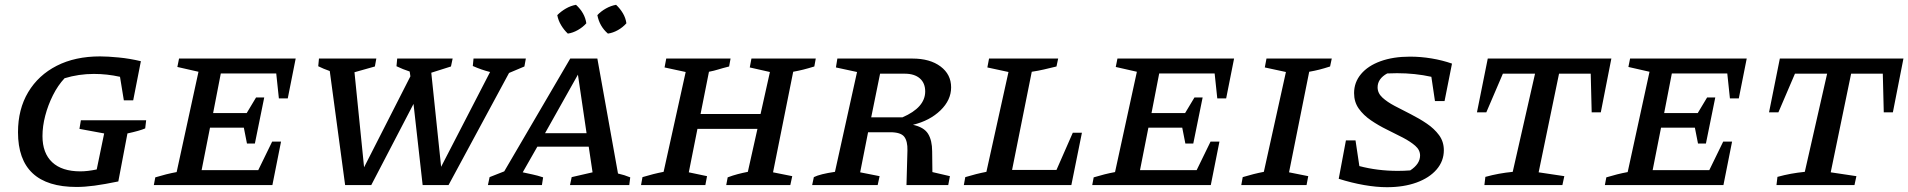

<svg xmlns="http://www.w3.org/2000/svg" viewBox="-20 -771 7951 800"><path d="M299 8Q55 8 55 -220Q55 -316 97.5 -387Q140 -458 216.5 -497Q293 -536 397 -536Q429 -536 475 -531.5Q521 -527 567 -516L535 -353H496L480 -451Q453 -457 426 -460Q399 -463 371 -463Q308 -463 249 -445Q221 -415 200.5 -374Q180 -333 168.5 -289Q157 -245 157 -204Q157 -133 197.5 -95Q238 -57 315 -57Q345 -57 383 -65L414 -215L311 -234L317 -270H589L585 -236Q562 -226 511 -215L473 -15Q415 -3 374 2.5Q333 8 299 8Z M621 0 627 -32Q650 -39 672 -44.5Q694 -50 716 -54L807 -472L719 -492L726 -527H1212L1179 -361H1142L1131 -465H900L868 -300H1008L1047 -365H1081L1042 -173H1009L996 -239H855L820 -62H1056L1114 -181H1151L1115 0Z M1418 0 1354 -475Q1328 -484 1306 -495L1309 -527H1548L1542 -494L1457 -470L1497 -74L1690 -453L1687 -473Q1659 -482 1632 -495L1635 -527H1866L1859 -494L1777 -468L1818 -76L2022 -471Q1986 -480 1950 -496L1953 -527H2171L2165 -494L2101 -467L1849 0H1741L1703 -338L1527 0Z M2555 -48Q2582 -42 2606 -32L2602 0H2355L2362 -33L2449 -53L2433 -160H2219L2158 -53Q2180 -48 2199.5 -44Q2219 -40 2243 -32L2238 0H2013L2020 -33L2081 -57L2356 -527H2469ZM2251 -216H2424L2388 -460ZM2380 -751Q2417 -717 2423 -674Q2409 -658 2388 -646Q2367 -634 2346 -631Q2330 -646 2318 -666Q2306 -686 2302 -708Q2318 -724 2338 -735.5Q2358 -747 2380 -751ZM2547 -751Q2564 -735 2575.5 -715.5Q2587 -696 2590 -674Q2575 -657 2554.5 -645.5Q2534 -634 2513 -631Q2478 -661 2469 -708Q2484 -724 2504.5 -735.5Q2525 -747 2547 -751Z M2651 0 2657 -33Q2680 -40 2702 -45.5Q2724 -51 2745 -55L2837 -471L2749 -490L2756 -527H3024L3018 -494Q2990 -487 2972.5 -481.5Q2955 -476 2934 -472L2899 -296H3149L3188 -471L3104 -490L3111 -527H3379L3373 -494Q3347 -486 3327 -481Q3307 -476 3285 -472L3201 -53L3281 -37L3273 0H3006L3012 -32Q3033 -40 3054 -45.5Q3075 -51 3096 -55L3136 -234H2886L2850 -53L2926 -37L2919 0Z M3364 0 3371 -33Q3397 -46 3459 -55L3551 -471L3463 -490L3469 -527H3782Q3855 -527 3899 -494Q3943 -461 3943 -407Q3943 -354 3898.5 -311Q3854 -268 3784 -251Q3830 -241 3847 -213.5Q3864 -186 3864 -140L3865 -54L3938 -37L3931 0H3757L3761 -144Q3762 -183 3747.5 -201.5Q3733 -220 3689 -220H3597L3564 -53L3645 -37L3637 0ZM3749 -464H3647L3610 -282H3740Q3835 -323 3835 -390Q3835 -425 3812.5 -444.5Q3790 -464 3749 -464Z M4450 -218H4488L4444 0H3996L4002 -33Q4025 -40 4047 -45.5Q4069 -51 4090 -55L4182 -471L4094 -490L4101 -527H4389L4382 -494Q4353 -487 4329.5 -481.5Q4306 -476 4279 -472L4197 -63H4382Z M4531 0 4537 -32Q4560 -39 4582 -44.5Q4604 -50 4626 -54L4717 -472L4629 -492L4636 -527H5122L5089 -361H5052L5041 -465H4810L4778 -300H4918L4957 -365H4991L4952 -173H4919L4906 -239H4765L4730 -62H4966L5024 -181H5061L5025 0Z M5152 0 5158 -33Q5181 -40 5203 -45.5Q5225 -51 5246 -55L5338 -471L5250 -490L5257 -527H5529L5522 -494Q5497 -486 5477.5 -481Q5458 -476 5435 -472L5351 -53L5431 -37L5424 0Z M5959 -350 5944 -451Q5876 -466 5801 -466Q5779 -466 5760 -465Q5720 -443 5720 -407Q5720 -383 5740 -364.5Q5760 -346 5791.5 -329.5Q5823 -313 5858.5 -295Q5894 -277 5925 -256Q5956 -235 5976 -208Q5996 -181 5996 -145Q5996 -100 5966 -65Q5936 -30 5882.5 -10.5Q5829 9 5759 9Q5715 9 5663.5 0Q5612 -9 5558 -26L5588 -186H5628L5644 -79Q5720 -59 5804 -59Q5830 -59 5856 -61Q5897 -88 5897 -123Q5897 -146 5877 -163.5Q5857 -181 5825.5 -197.5Q5794 -214 5759 -231Q5724 -248 5692.5 -269.5Q5661 -291 5641.5 -318.5Q5622 -346 5622 -383Q5622 -428 5651 -462.5Q5680 -497 5732.5 -516Q5785 -535 5855 -535Q5900 -535 5945 -527.5Q5990 -520 6030 -506L5999 -350Z M6694 -527 6650 -303H6612L6608 -464H6476L6391 -53L6498 -37L6490 0H6165L6169 -34Q6198 -42 6225.5 -47Q6253 -52 6283 -55L6376 -464H6242L6173 -303H6134L6179 -527Z M6667 0 6673 -32Q6696 -39 6718 -44.5Q6740 -50 6762 -54L6853 -472L6765 -492L6772 -527H7258L7225 -361H7188L7177 -465H6946L6914 -300H7054L7093 -365H7127L7088 -173H7055L7042 -239H6901L6866 -62H7102L7160 -181H7197L7161 0Z M7911 -527 7867 -303H7829L7825 -464H7693L7608 -53L7715 -37L7707 0H7382L7386 -34Q7415 -42 7442.5 -47Q7470 -52 7500 -55L7593 -464H7459L7390 -303H7351L7396 -527Z"/></svg>

Font: Piazzolla SC Medium
Style: Italic
Weight: 500
Italic angle: -11.3°
Designer: Juan Pablo del Peral
Foundry: Huerta Tipografica
Version: Version 1.330